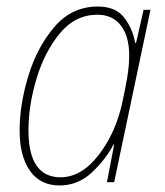

<svg xmlns="http://www.w3.org/2000/svg" viewBox="-20 -557 503 587"><path d="M162 10Q218 10 260 -29Q302 -68 327 -115H329L307 0H329L440 -527H419L396 -426H393Q387 -466 361 -501.5Q335 -537 279 -537Q200 -537 147 -475.5Q94 -414 67 -326Q40 -238 40 -158Q40 -80 71.5 -35Q103 10 162 10ZM165 -15Q67 -15 67 -159Q67 -234 91.5 -316Q116 -398 163 -455Q210 -512 278 -512Q324 -512 349.5 -479Q375 -446 375 -387Q375 -357 369 -320.5Q363 -284 354 -244Q334 -151 281.5 -83Q229 -15 165 -15Z"/></svg>

Font: Noto Sans UI SemiCondensed Thin
Style: Italic
Weight: 250
Width: 4
Italic angle: -12°
Designer: Monotype Design Team
Foundry: Monotype Imaging Inc.
Version: Version 1.901